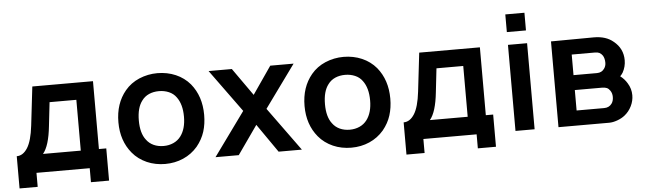

<svg xmlns="http://www.w3.org/2000/svg" viewBox="-51 -961 4202 1250"><g transform="rotate(-5 2050.0 -335.5)"><path d="M568.5 -119H616.5V91.5H498V0H150V91.5H31.5V-119Q73 -119 102 -164.8Q131 -210.5 142.5 -309.5L172 -562.5H568.5ZM450 -451H275L257.5 -296Q244 -167.5 203 -119H450Z M778 -78Q710 -160 710 -281Q710 -404 778 -485.5Q815 -530 871 -554Q928 -578 990.5 -578Q1022 -578 1052.2 -572Q1082.5 -566 1109.8 -554.2Q1137 -542.5 1160.5 -525.2Q1184 -508 1203 -485.5Q1270.5 -403 1270.5 -281Q1270.5 -222 1254.8 -172Q1239 -122 1203 -78Q1164 -32.5 1109.2 -8.5Q1054.5 15.5 990.5 15.5Q959 15.5 928.8 9.5Q898.5 3.5 871.2 -8.5Q844 -20.5 820.2 -38Q796.5 -55.5 778 -78ZM1103 -409.5Q1085 -435 1055 -447.8Q1025 -460.5 990.5 -460.5Q954.5 -460.5 925.5 -447.8Q896.5 -435 878 -409.5Q843.5 -365 843.5 -281Q843.5 -198 878 -154Q896.5 -128.5 925.5 -115.2Q954.5 -102 990.5 -102Q1025 -102 1054.5 -115.2Q1084 -128.5 1103 -154Q1138.5 -201.5 1138.5 -281Q1138.5 -362 1103 -409.5Z M1678 -284.5 1884.5 0H1732.5L1603 -186.5L1472 0H1320L1526 -284.5L1324 -562.5H1476L1603 -382.5L1727 -562.5H1879.5Z M1994.5 -78Q1926.5 -160 1926.5 -281Q1926.5 -404 1994.5 -485.5Q2031.5 -530 2087.5 -554Q2144.5 -578 2207 -578Q2238.5 -578 2268.8 -572Q2299 -566 2326.2 -554.2Q2353.5 -542.5 2377 -525.2Q2400.5 -508 2419.5 -485.5Q2487 -403 2487 -281Q2487 -222 2471.2 -172Q2455.5 -122 2419.5 -78Q2380.5 -32.5 2325.8 -8.5Q2271 15.5 2207 15.5Q2175.5 15.5 2145.2 9.5Q2115 3.5 2087.8 -8.5Q2060.5 -20.5 2036.8 -38Q2013 -55.5 1994.5 -78ZM2319.5 -409.5Q2301.5 -435 2271.5 -447.8Q2241.5 -460.5 2207 -460.5Q2171 -460.5 2142 -447.8Q2113 -435 2094.5 -409.5Q2060 -365 2060 -281Q2060 -198 2094.5 -154Q2113 -128.5 2142 -115.2Q2171 -102 2207 -102Q2241.5 -102 2271 -115.2Q2300.5 -128.5 2319.5 -154Q2355 -201.5 2355 -281Q2355 -362 2319.5 -409.5Z M3097 -119H3145V91.5H3026.5V0H2678.5V91.5H2560V-119Q2601.5 -119 2630.5 -164.8Q2659.5 -210.5 2671 -309.5L2700.5 -562.5H3097ZM2978.5 -451H2803.5L2786 -296Q2772.5 -167.5 2731.5 -119H2978.5Z M3405.5 -761.5V-646H3280.5V-761.5ZM3405.5 -562.5V0H3280.5V-562.5Z M3841.5 -562.5Q3921 -562.5 3968.5 -522Q4029 -473.5 4029 -397Q4029 -354.5 4008.5 -317.5Q4000 -304 3990.5 -295Q4018 -274.5 4035.5 -245Q4058.5 -208.5 4058.5 -165.5Q4058.5 -129 4041.8 -94.8Q4025 -60.5 3996 -37.5Q3975.5 -21 3946.5 -10.5Q3917 0 3893.5 0H3561.5V-560.5ZM3688.5 -329H3841.5Q3874 -329 3890.5 -354Q3902 -370 3902 -391.5Q3902 -419.5 3890.5 -438.5Q3881 -452 3869.8 -457.8Q3858.5 -463.5 3841.5 -463.5H3688.5ZM3688.5 -98H3868.5Q3901 -98 3918.5 -122Q3931 -139 3931 -165.5Q3931 -190 3918.5 -207.5Q3909.5 -221 3897.5 -226.2Q3885.5 -231.5 3866.5 -231.5H3688.5Z"/></g></svg>

Font: Russisch Sans
Style: Bold
Weight: 700
Designer: Michael Sharanda (font) & Cristiano Sobral (main changes)
Foundry: Michael Sharanda
Version: Version 2.00;September 8, 2020;FontCreator 13.0.0.2681 64-bi